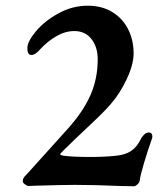

<svg xmlns="http://www.w3.org/2000/svg" viewBox="-20 -650 569 674"><path d="M60 0ZM405 3Q311 -1 244 -1Q200 -1 101 2L80 3Q76 3 68 -2.5Q60 -8 60 -14Q60 -21 63.5 -26.5Q67 -32 72 -36L218 -198Q272 -258 297.5 -316Q323 -374 323 -442Q323 -485 301 -513Q279 -541 241 -541Q209 -541 178 -523Q147 -505 122 -478Q104 -457 90 -457Q76 -457 76 -481Q76 -504 106 -540Q136 -576 185 -603Q234 -630 288 -630Q338 -630 374.5 -607.5Q411 -585 430 -547Q449 -509 449 -463Q449 -423 424.5 -371.5Q400 -320 369 -285Q346 -258 301 -216Q256 -174 246 -164Q191 -111 191 -109Q191 -105 206 -103Q238 -99 296 -99Q346 -99 385 -103Q419 -106 440 -120Q461 -134 475 -163Q479 -171 486.5 -178Q494 -185 503 -185Q510 -185 513 -179Q516 -173 514 -165Q499 -123 485.5 -77.5Q472 -32 471 -19Q470 -9 462.5 -2.5Q455 4 450 4Q447 4 436.5 3.5Q426 3 405 3Z"/></svg>

Font: EB Garamond
Style: Bold
Weight: 700
Designer: Georg Duffner and Octavio Pardo
Foundry: Georg Duffner
Version: Version 1.000; ttfautohint (v1.6)